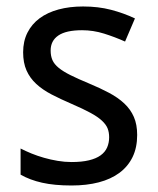

<svg xmlns="http://www.w3.org/2000/svg" viewBox="-20 -566 491 596"><path d="M405.8 -147Q405.8 -107.9 391.6 -78.6Q377.4 -49.3 350.8 -29.5Q324.2 -9.8 286.6 0Q249 9.8 202.1 9.8Q148.9 9.8 110.8 1.2Q72.8 -7.3 43.9 -23.9V-105Q59.1 -97.2 77.6 -89.6Q96.2 -82 116.7 -76.2Q137.2 -70.3 158.9 -66.7Q180.7 -63 202.1 -63Q233.9 -63 256.1 -68.4Q278.3 -73.7 292.2 -83.7Q306.2 -93.8 312.5 -108.2Q318.8 -122.6 318.8 -140.1Q318.8 -155.3 314 -167.5Q309.1 -179.7 296.1 -191.7Q283.2 -203.6 260.7 -215.8Q238.3 -228 203.1 -243.2Q168 -258.3 139.9 -272.9Q111.8 -287.6 92.3 -305.7Q72.8 -323.7 62.3 -347.4Q51.8 -371.1 51.8 -403.8Q51.8 -438 65.2 -464.6Q78.6 -491.2 103 -509.3Q127.4 -527.3 161.6 -536.6Q195.8 -545.9 237.8 -545.9Q285.2 -545.9 324.5 -535.6Q363.8 -525.4 398.9 -508.8L368.2 -437Q336.4 -451.2 303 -461.7Q269.5 -472.2 234.9 -472.2Q185.1 -472.2 161.1 -455.8Q137.2 -439.5 137.2 -409.2Q137.2 -392.1 142.8 -379.4Q148.4 -366.7 162.1 -355.5Q175.8 -344.2 198.7 -332.8Q221.7 -321.3 255.9 -307.1Q291 -292.5 318.6 -277.8Q346.2 -263.2 365.7 -244.9Q385.3 -226.6 395.5 -203.1Q405.8 -179.7 405.8 -147Z"/></svg>

Font: Droid Sans
Style: Regular
Weight: 400
Foundry: Ascender Corporation
Version: Version 1.00 build 114